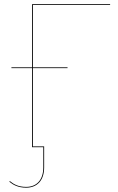

<svg xmlns="http://www.w3.org/2000/svg" viewBox="-20 -700 563 913"><path d="M503.4 -676.1 503.8 -680.1H132.3V-379.9H34.3V-376.1H132.3V0H185.9V95.8C185.9 157.4 152.8 188.7 104.5 188.7C67.6 188.7 45.6 176.7 26.6 160.9L24.6 164.3C42.8 179.3 66.3 192.5 104.5 192.5C155.2 192.5 189.9 159.2 189.9 95.9V-3.9H136.4V-376.1H301.1V-379.9H136.4V-676.1Z"/></svg>

Font: Fira Sans Four
Style: Regular
Weight: 100
Designer: Carrois Corporate & Edenspiekermann AG
Foundry: Carrois Corporate GbR & Edenspiekermann AG
Version: Version 4.203;PS 004.203;hotconv 1.0.88;makeotf.lib2.5.64775